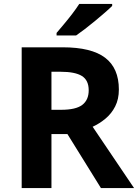

<svg xmlns="http://www.w3.org/2000/svg" viewBox="-20 -954 700 974"><path d="M298 -714Q444 -714 513.5 -661Q583 -608 583 -500Q583 -451 564.5 -414.5Q546 -378 515.5 -352.5Q485 -327 450 -311L660 0H492L322 -274H241V0H90V-714ZM287 -590H241V-397H290Q365 -397 397.5 -422Q430 -447 430 -496Q430 -547 395.5 -568.5Q361 -590 287 -590ZM549 -924Q535 -910 512 -890Q489 -870 462.5 -848Q436 -826 410.5 -806.5Q385 -787 366 -774H267V-787Q283 -806 304.5 -831.5Q326 -857 347 -884.5Q368 -912 382 -934H549Z"/></svg>

Font: Noto Sans Bengali
Style: Bold
Weight: 700
Designer: Jelle Bosma - Monotype Design Team
Foundry: Monotype Imaging Inc.
Version: Version 2.003; ttfautohint (v1.8.4.7-5d5b)